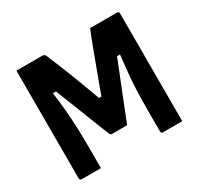

<svg xmlns="http://www.w3.org/2000/svg" viewBox="-149 -880 1097 1061"><g transform="rotate(-30 400.0 -350.0)"><path d="M208 0Q178 0 146.5 0Q115 0 84 0Q81 0 78.5 -1.5Q76 -3 74.5 -5.5Q73 -8 73 -11Q73 -85 73 -158.5Q73 -232 73 -305.5Q73 -379 73 -453Q73 -527 73 -600Q73 -625 73 -650Q73 -675 73 -700Q94 -700 126 -700Q158 -700 189 -700Q220 -700 238 -700Q244 -700 248 -698Q252 -696 255.5 -691.5Q259 -687 262 -677Q278 -639 293 -602Q308 -565 322.5 -528Q337 -491 351 -453.5Q365 -416 379.5 -377Q394 -338 409 -295L365 -341H437L392 -295Q407 -338 421.5 -378Q436 -418 450.5 -456.5Q465 -495 479.5 -534.5Q494 -574 509.5 -615Q525 -656 543 -700Q563 -700 596 -700Q629 -700 662 -700Q695 -700 716 -700Q719 -700 721.5 -698.5Q724 -697 725.5 -694.5Q727 -692 727 -689Q727 -646 727 -600Q727 -554 727 -504.5Q727 -455 727 -404Q727 -353 727 -302Q727 -251 727 -199.5Q727 -148 727 -99Q727 -83 727 -66.5Q727 -50 727 -33.5Q727 -17 727 0Q696 0 664.5 0Q633 0 603 0Q600 0 597.5 -1.5Q595 -3 593.5 -5.5Q592 -8 592 -11Q592 -33 592 -53.5Q592 -74 592 -95.5Q592 -117 592 -137Q592 -166 592.5 -194Q593 -222 593.5 -250Q594 -278 596 -308Q598 -338 601 -371Q604 -404 608 -441.5Q612 -479 617 -521L636 -491H565L606 -520Q591 -483 575.5 -443.5Q560 -404 544 -364.5Q528 -325 512.5 -285.5Q497 -246 481.5 -207.5Q466 -169 452 -133Q428 -133 403.5 -133Q379 -133 355 -133Q352 -133 348.5 -134.5Q345 -136 343 -141Q330 -173 315.5 -209.5Q301 -246 286 -285Q271 -324 255 -364Q239 -404 223.5 -443Q208 -482 193 -520L233 -491H163L181 -521Q187 -480 191.5 -443Q196 -406 198.5 -373.5Q201 -341 203 -310.5Q205 -280 206 -251.5Q207 -223 207.5 -195Q208 -167 208 -137Q208 -103 208 -68.5Q208 -34 208 0Z"/></g></svg>

Font: Recursive
Style: Bold
Weight: 700
Version: Version 1.085